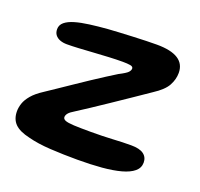

<svg xmlns="http://www.w3.org/2000/svg" viewBox="-95 -592 746 715"><g transform="rotate(20 278.0 -234.0)"><path d="M278.5 17.5Q223 17.5 171.8 14.5Q120.5 11.5 83 1.5Q42.5 -7.5 24.2 -26Q6 -44.5 6 -75.5Q6 -90.5 11.5 -107Q17 -123.5 32 -141.2Q47 -159 75 -177Q92.5 -188.5 116.5 -204.8Q140.5 -221 167.8 -239.5Q195 -258 222.2 -276Q249.5 -294 273.2 -309.2Q297 -324.5 313.5 -334.5Q341 -348.5 348 -356.2Q355 -364 355 -371Q355 -379 343.5 -381Q332 -383 313.5 -383Q288.5 -383 258.8 -381.5Q229 -380 199 -378Q169 -376 142 -374.5Q115 -373 95.5 -373Q80 -373 68 -377.5Q56 -382 49 -391Q42 -400 42 -414Q42 -430.5 55.5 -441.8Q69 -453 93 -460Q117 -467 149.2 -471.2Q181.5 -475.5 219 -478.5Q237.5 -480 263 -481.2Q288.5 -482.5 316 -483.8Q343.5 -485 368.5 -485.8Q393.5 -486.5 411 -486.5Q467.5 -486.5 495.5 -468.5Q523.5 -450.5 523.5 -415Q523.5 -389.5 510.2 -365Q497 -340.5 457.5 -315Q428.5 -295 393 -271Q357.5 -247 322 -223Q286.5 -199 256.8 -179.5Q227 -160 209 -148.5Q192 -138.5 185.8 -130.8Q179.5 -123 179.5 -115.5Q179.5 -107.5 189.2 -103.5Q199 -99.5 223.2 -98.2Q247.5 -97 291.5 -97Q339 -97 377 -99.2Q415 -101.5 450 -101.5Q482.5 -101.5 498.8 -89.8Q515 -78 515 -56.5Q515 -35.5 498 -21.2Q481 -7 450 1.5Q419 10 375.5 13.8Q332 17.5 278.5 17.5Z"/></g></svg>

Font: Gluten Thin Medium
Style: Regular
Weight: 500
Version: Version 1.300